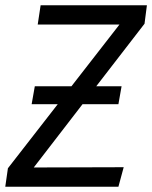

<svg xmlns="http://www.w3.org/2000/svg" viewBox="-27 -708 577 728"><path d="M521 -618 338 -381H434L422 -313H286L101 -73L442 -74L422 0H-7L3 -70L192 -313H93L105 -381H244L426 -615H116L127 -688H530Z"/></svg>

Font: Fira Sans Book
Style: Italic
Weight: 350
Italic angle: -8°
Designer: bBox Type GmbH & Carrois Corporate GbR & Edenspiekermann AG
Foundry: bBox Type GmbH & Carrois Corporate GbR & Edenspiekermann AG
Version: Version 4.301